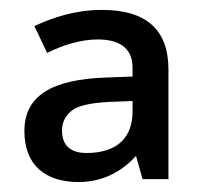

<svg xmlns="http://www.w3.org/2000/svg" viewBox="-20 -742 405 384"><path d="M184.1 -722.2C131.8 -722.2 86.4 -707.5 48.8 -689.9L74.2 -636.2C106 -651.9 141.1 -663.1 175.8 -663.1C216.3 -663.1 245.1 -647.5 245.1 -606.9V-588.9L190.9 -586.9C84 -583 28.8 -550.8 28.8 -480C28.8 -411.1 71.3 -377.9 137.2 -377.9C186 -377.9 224.1 -399.4 252 -430.2L265.1 -383.8H316.9V-603C316.9 -682.6 272.5 -722.2 184.1 -722.2ZM245.1 -540V-519C245.1 -468.3 215.8 -436 152.8 -436C123.5 -436 104 -449.2 104 -481C104 -497.1 110.4 -509.8 122.6 -520C134.8 -530.3 159.7 -536.1 196.8 -538.1Z"/></svg>

Font: Noto Reveo Sans
Style: Regular
Weight: 500
Designer: Monotype Design Team
Foundry: Monotype Imaging Inc.
Version: Version 2.007